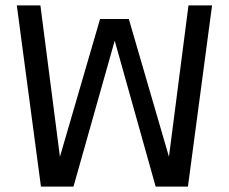

<svg xmlns="http://www.w3.org/2000/svg" viewBox="-20 -688 844 708"><path d="M349 -618H455L603 -110L675 -668H762L673 0H554L403 -538L251 0H131L42 -668H129L201 -110Z"/></svg>

Font: Rambla
Style: Regular
Weight: 400
Designer: Martin Sommaruga
Foundry: Martin Sommaruga
Version: Version 1.001